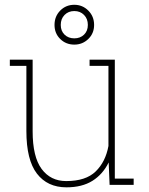

<svg xmlns="http://www.w3.org/2000/svg" viewBox="-20 -780 627 810"><path d="M260.3 10.3Q180.2 10.3 135.7 -47.6Q91.3 -105.5 91.3 -227.1V-502H21.5V-528.3H117.7V-226.1Q117.7 -118.7 155.5 -67.4Q193.4 -16.1 259.3 -16.1Q341.8 -16.1 383.5 -56.6Q425.3 -97.2 437.5 -164.1V-502H357.9V-528.3H464.4V-26.4H543.9V0H442.4L438.5 -94.7Q413.6 -44.4 369.9 -17.1Q326.2 10.3 260.3 10.3ZM293.5 -591.8Q258.3 -591.8 234.1 -615.5Q210 -639.2 210 -674.8Q210 -710.9 234.1 -735.4Q258.3 -759.8 293.5 -759.8Q328.1 -759.8 352.5 -735.4Q377 -710.9 377 -674.8Q377 -639.2 352.5 -615.5Q328.1 -591.8 293.5 -591.8ZM293.5 -618.2Q318.4 -618.2 334.5 -633.8Q350.6 -649.4 350.6 -674.8Q350.6 -700.7 334.5 -717Q318.4 -733.4 293.5 -733.4Q268.6 -733.4 252.4 -717Q236.3 -700.7 236.3 -674.8Q236.3 -649.4 252.4 -633.8Q268.6 -618.2 293.5 -618.2Z"/></svg>

Font: Roboto Slab Thin
Style: Regular
Weight: 100
Designer: Google
Version: Version 2.000; ttfautohint (v1.8.1.43-b0c9)